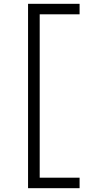

<svg xmlns="http://www.w3.org/2000/svg" viewBox="-20 -843 540 1006"><path d="M127 143V-823H397V-768H188V88H397V143Z"/></svg>

Font: Iosevka Fixed Light
Style: Regular
Weight: 300
Monospace: yes
Designer: Belleve Invis
Foundry: Belleve Invis
Version: Version 32.3.0